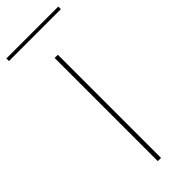

<svg xmlns="http://www.w3.org/2000/svg" viewBox="-290 -814 841 841"><g transform="rotate(-45 130.0 -393.5)"><path d="M140 0H120V-639H140ZM-31 -771V-787H290.5V-771Z"/></g></svg>

Font: Anek Latin Expanded Thin
Style: Regular
Weight: 250
Width: 7
Designer: Yesha Goshar
Foundry: Ek Type
Version: Version 1.003